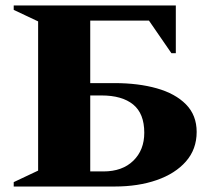

<svg xmlns="http://www.w3.org/2000/svg" viewBox="-20 -680 757 700"><path d="M398 0H30V-16L119 -58V-602L30 -644V-660H621V-486H605L523 -605H309V-377H398Q484 -377 551.5 -358Q619 -339 658 -299.5Q697 -260 697 -199Q697 -136 658 -91.5Q619 -47 551.5 -23.5Q484 0 398 0ZM350 -332H309V-55H357Q426 -55 466 -94Q506 -133 506 -196Q506 -266 465.5 -299Q425 -332 350 -332Z"/></svg>

Font: Spectral SC ExtraBold
Style: Regular
Weight: 800
Designer: Jean-Baptiste Levee
Foundry: Production Type
Version: Version 2.001